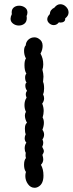

<svg xmlns="http://www.w3.org/2000/svg" viewBox="-20 -890 345 910"><path d="M186 -527Q186 -522 184 -502Q189 -492 189 -471Q189 -453 184 -443Q189 -433 189 -424Q189 -411 180 -399Q187 -382 187 -364Q187 -350 182 -333Q188 -323 188 -308Q188 -293 181 -275Q189 -264 189 -252Q189 -240 181 -229Q185 -222 185 -213Q185 -204 180 -194Q188 -180 188 -173Q188 -167 181 -156Q185 -142 185 -135Q185 -120 174 -109Q186 -88 186 -58Q186 -21 165 -7Q155 0 144 0Q125 0 112.5 -17.5Q100 -35 100 -56Q100 -66 103 -75Q94 -87 94 -109Q94 -131 103 -141Q101 -146 101 -155Q101 -162 102 -166Q97 -174 97 -187Q97 -203 105 -214Q97 -222 97 -235Q97 -244 102 -254Q98 -262 98 -280Q98 -302 108 -308Q98 -326 98 -343Q98 -352 103 -360Q96 -374 96 -392Q96 -413 106 -427Q102 -436 102 -444Q102 -451 108 -460Q100 -471 100 -484Q100 -495 106 -499Q99 -507 99 -523Q99 -535 105 -541Q96 -555 96 -581Q96 -604 103 -613Q94 -629 94 -649Q94 -667 102 -675Q103 -692 115 -702.5Q127 -713 143 -713Q154 -713 163 -707Q182 -696 182 -673Q182 -654 172 -636Q185 -613 185 -585Q185 -571 181 -560Q186 -540 186 -527ZM235 -771Q223 -771 213.5 -779.5Q204 -788 204 -799Q204 -811 216 -823Q217 -844 238 -854Q250 -870 266 -870Q281 -870 293 -858Q305 -846 305 -831Q305 -815 289 -803Q290 -793 283.5 -788Q277 -783 267 -783L259 -784Q249 -771 235 -771ZM30 -801Q30 -787 42 -778Q54 -769 69 -769Q85 -769 96 -778Q107 -787 107 -805Q107 -811 106 -814Q110 -822 110 -831Q110 -846 98 -854.5Q86 -863 71 -863Q54 -863 43.5 -853Q33 -843 36 -823Q30 -811 30 -801Z"/></svg>

Font: Pangolin
Style: Regular
Weight: 400
Designer: Kevin Burke
Foundry: Google, Inc.
Version: Version 1.101